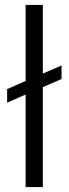

<svg xmlns="http://www.w3.org/2000/svg" viewBox="-20 -760 279 780"><path d="M230 -439 154 -406V0H84V-376L9 -343V-398L84 -431V-740H154V-461L230 -494Z"/></svg>

Font: Poppins-Tabular Light
Style: Regular
Weight: 300
Designer: Ninad Kale (Devanagari), Jonny Pinhorn (Latin)
Foundry: Indian Type Foundry
Version: Version 4.004